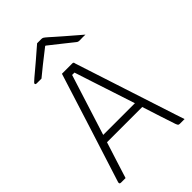

<svg xmlns="http://www.w3.org/2000/svg" viewBox="-274 -1046 1148 1148"><g transform="rotate(-45 300.0 -472.0)"><path d="M78 0H40Q31 0 29.5 -4.5Q28 -9 29 -14Q85 -188 140 -362Q195 -536 250 -710H338Q349 -710 349 -699Q401 -539 453 -379.5Q505 -220 557 -60Q562 -45 567 -30Q572 -15 577 0H537Q528 0 525 -4Q522 -8 518 -18Q505 -57 487 -112Q469 -167 449 -230H151Q132 -171 113.5 -112.5Q95 -54 78 0ZM288 -662Q265 -590 233 -488.5Q201 -387 166 -277H434Q411 -347 388 -417.5Q365 -488 344 -551.5Q323 -615 308 -662ZM274 -944H310Q318 -944 324 -940.5Q330 -937 346 -923Q354 -916 373.5 -898.5Q393 -881 418 -859.5Q443 -838 468.5 -816Q494 -794 515 -776Q503 -777 492.5 -776.5Q482 -776 470 -776Q459 -776 454 -777.5Q449 -779 441 -786Q426 -798 389 -827.5Q352 -857 300 -898H296Q244 -858 207.5 -828.5Q171 -799 143 -776H104Q92 -776 92 -783Q92 -787 96.5 -791.5Q101 -796 117 -810Q130 -821 151.5 -839Q173 -857 197 -877.5Q221 -898 241.5 -916Q262 -934 274 -944Z"/></g></svg>

Font: Recursive Mn Lnr St Lt
Style: Regular
Weight: 300
Monospace: yes
Version: Version 1.079;hotconv 1.0.112;makeotfexe 2.5.65598; ttfautoh